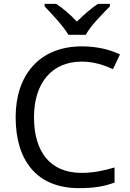

<svg xmlns="http://www.w3.org/2000/svg" viewBox="-20 -964 672 994"><path d="M334 -784H424C448 -829 511 -893 549 -931V-944H487C452 -921 414 -888 378 -852C345 -888 306 -921 271 -944H211V-931C247 -893 308 -829 334 -784ZM403 -645C467 -645 521 -626 565 -606L601 -682C547 -709 477 -724 404 -724C183 -724 61 -574 61 -358C61 -133 170 10 389 10C468 10 520 1 573 -19V-97C519 -81 464 -69 402 -69C238 -69 156 -180 156 -357C156 -536 250 -645 403 -645Z"/></svg>

Font: Noto Sans Sinhala UI
Style: Regular
Weight: 400
Designer: Jelle Bosma - Monotype Design Team
Foundry: Monotype Imaging Inc.
Version: Version 2.006